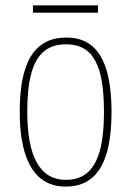

<svg xmlns="http://www.w3.org/2000/svg" viewBox="-20 -681 486 711"><path d="M102 -634H343V-661H102ZM223 10C335 10 393 -75 393 -267C393 -452 339 -542 226 -542C108 -542 53 -452 53 -267C53 -77 116 10 223 10ZM224 -15C126 -15 81 -104 81 -267C81 -434 120 -517 225 -517C327 -517 365 -435 365 -267C365 -107 329 -15 224 -15Z"/></svg>

Font: Noto Serif Devanagari Condensed Thin
Style: Regular
Weight: 100
Width: 3
Designer: Universal Thirst, Indian Type Foundry and the Monotype Design Team
Foundry: Monotype Imaging Inc.
Version: Version 2.004